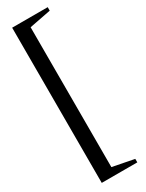

<svg xmlns="http://www.w3.org/2000/svg" viewBox="-243 -768 764 1005"><g transform="rotate(-30 138.5 -265.0)"><path d="M42.2 204V-734H257.1V-712.9L96.1 -681.6L127.1 -715V185L96.1 151.6L257.1 182.9V204Z"/></g></svg>

Font: Platypi Light
Style: Regular
Weight: 300
Designer: David Sargent
Foundry: Bolt Cutter Type
Version: Version 1.200